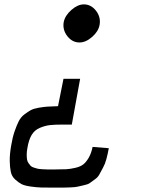

<svg xmlns="http://www.w3.org/2000/svg" viewBox="-20 -607 658 877"><path d="M363 -587Q396 -587 418.5 -558Q441 -529 435 -494Q430 -464 401 -438.5Q372 -413 343 -413Q310 -413 287.5 -442Q265 -471 271 -506Q277 -536 306 -561.5Q335 -587 363 -587ZM346 -247 308 -38H269Q229 -38 207.5 -35.5Q186 -33 162 -23Q138 -13 124.5 9.5Q111 32 105 70Q102 86 102 99Q102 112 103.5 121.5Q105 131 110.5 138.5Q116 146 120 150.5Q124 155 134.5 158.5Q145 162 151.5 163.5Q158 165 173 166Q188 167 196.5 167Q205 167 223 167Q228 167 230 167Q264 167 282.5 166Q301 165 324.5 159.5Q348 154 361 143.5Q374 133 385.5 113Q397 93 403 64L477 70Q472 97 466 119.5Q460 142 450.5 159Q441 176 434 189.5Q427 203 413 212.5Q399 222 391 228.5Q383 235 363.5 239Q344 243 335 245.5Q326 248 301.5 249Q277 250 267 250Q257 250 227 250Q189 250 168.5 249.5Q148 249 120 245Q92 241 78.5 234Q65 227 49.5 213Q34 199 29.5 178.5Q25 158 24.5 128Q24 98 31 58Q37 21 46.5 -6.5Q56 -34 65.5 -53Q75 -72 91.5 -84.5Q108 -97 121 -104Q134 -111 157.5 -115Q181 -119 197.5 -120Q214 -121 245 -122L270 -247Z"/></svg>

Font: Hermit LightItalic
Style: Regular
Weight: 300
Italic angle: -10°
Designer: Pablo Caro
Version: Version 2.000;PS 002.000;hotconv 1.0.88;makeotf.lib2.5.64775